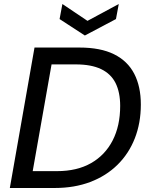

<svg xmlns="http://www.w3.org/2000/svg" viewBox="-20 -937 747 957"><path d="M29 0 152 -700H376Q481 -700 548.5 -666.5Q616 -633 649 -569.5Q682 -506 682 -416Q682 -324 652 -247.5Q622 -171 565.5 -115.5Q509 -60 430 -30Q351 0 253 0ZM143 -84H264Q364 -84 434 -124Q504 -164 541.5 -237Q579 -310 579 -409Q579 -477 556 -523Q533 -569 484 -592.5Q435 -616 358 -616H237ZM572 -917 558 -842 403 -760 277 -842 291 -917 416 -833Z"/></svg>

Font: DM Sans 24pt Medium
Style: Italic
Weight: 500
Italic angle: -10°
Designer: Colophon Foundry, Jonny Pinhorn
Foundry: Colophon Foundry
Version: Version 4.004;gftools[0.9.30]